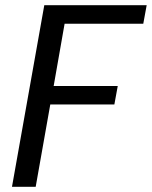

<svg xmlns="http://www.w3.org/2000/svg" viewBox="-20 -717 583 737"><path d="M150 -697H543L530 -626H228L186 -387H432L419 -316H173L117 0H26Z"/></svg>

Font: SVN-Poppins
Style: Italic
Weight: 400
Italic angle: -10°
Designer: Ninad Kale (Devanagari), Jonny Pinhorn (Latin)
Foundry: Indian Type Foundry
Version: Version 3.002 2017; ttfautohint (v1.8.3)